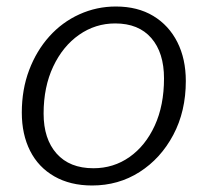

<svg xmlns="http://www.w3.org/2000/svg" viewBox="-20 -560 638 590"><path d="M263 10Q196 10 147 -18Q98 -46 72.5 -96.5Q47 -147 47 -214Q47 -285 69.5 -344.5Q92 -404 131.5 -448Q171 -492 224 -516Q277 -540 336 -540Q403 -540 451 -511Q499 -482 525 -430.5Q551 -379 551 -311Q551 -218 512.5 -145.5Q474 -73 409 -31.5Q344 10 263 10ZM267 -43Q329 -43 378 -77.5Q427 -112 455.5 -174Q484 -236 484 -319Q484 -398 445 -443Q406 -488 334 -488Q273 -488 223 -453Q173 -418 143.5 -355.5Q114 -293 114 -211Q114 -133 154 -88Q194 -43 267 -43Z"/></svg>

Font: Libre Franklin Light
Style: Italic
Weight: 300
Italic angle: -8°
Designer: Pablo Impallari, Rodrigo Fuenzalida, Nhung Nguyen
Foundry: Impallari Type
Version: Version 3.000